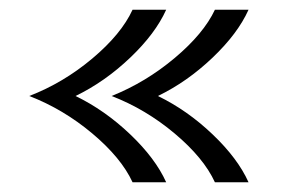

<svg xmlns="http://www.w3.org/2000/svg" viewBox="-20 -457 588 394"><path d="M321 -83H252Q229 -133 169.5 -183Q110 -233 40 -260Q110 -287 169.5 -337Q229 -387 252 -437H321Q299 -388 247 -338.5Q195 -289 135 -260Q195 -231 247 -181.5Q299 -132 321 -83ZM490 -83H421Q398 -133 338.5 -183Q279 -233 209 -260Q279 -288 338.5 -338Q398 -388 421 -437H490Q468 -388 416 -338.5Q364 -289 304 -260Q364 -231 416 -181.5Q468 -132 490 -83Z"/></svg>

Font: KoHo Medium
Style: Regular
Weight: 500
Version: Version 1.000; ttfautohint (v1.6)